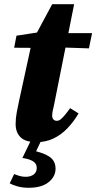

<svg xmlns="http://www.w3.org/2000/svg" viewBox="-20 -657 456 909"><path d="M47 -431 58 -488 201 -510V-500H416L401 -428L193 -435L190 -430ZM153 16Q101 16 77.5 -7Q54 -30 54 -70Q54 -98 59.5 -126Q65 -154 70 -178L131 -458L227 -637H331L236 -161Q232 -145 229.5 -132Q227 -119 227 -109Q227 -98 233 -91.5Q239 -85 249 -85Q258 -85 266.5 -91.5Q275 -98 286 -111Q297 -124 312 -145L352 -120Q329 -81 299.5 -50Q270 -19 233.5 -1.5Q197 16 153 16ZM86 91 130 0H179L142 78L123 53Q181 64 212 83.5Q243 103 243 142Q243 179 210 205.5Q177 232 116 232Q85 232 61.5 225Q38 218 26 211L47 167Q59 172 72.5 176Q86 180 102 180Q125 180 139.5 169Q154 158 154 138Q154 117 135.5 106Q117 95 86 91Z"/></svg>

Font: Source Serif 4 ExtraBold
Style: Italic
Weight: 800
Italic angle: -12°
Designer: Frank Grießhammer
Foundry: Adobe Systems Incorporated
Version: Version 4.004;hotconv 1.0.116;makeotfexe 2.5.65601